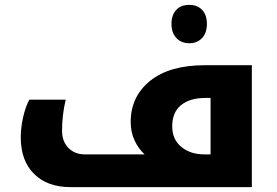

<svg xmlns="http://www.w3.org/2000/svg" viewBox="-20 -766 1136 786"><path d="M268 0Q174 0 119.5 -54Q65 -108 65 -204Q65 -243 74.5 -285.5Q84 -328 100 -358H249Q234 -295 234 -231Q234 -187 260 -160.5Q286 -134 328 -134H572Q546 -158 530.5 -192Q515 -226 515 -266Q515 -371 594.5 -435Q674 -499 818 -499H1011V0ZM842 -134V-365H821Q757 -365 721 -335.5Q685 -306 685 -249Q685 -195 722.5 -164.5Q760 -134 816 -134ZM755 -589Q722 -589 702 -610.5Q682 -632 682 -668Q682 -704 701 -725Q720 -746 755 -746Q788 -746 807.5 -725.5Q827 -705 827 -668Q827 -631 807 -610Q787 -589 755 -589Z"/></svg>

Font: Noto Kufi Arabic ExtraBold
Style: Regular
Weight: 800
Designer: Monotype Design Team, David Williams, Khaled Hosny
Foundry: Google LLC
Version: Version 2.109; ttfautohint (v1.8.4.7-5d5b)